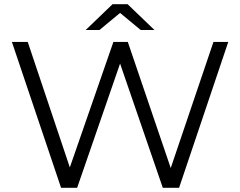

<svg xmlns="http://www.w3.org/2000/svg" viewBox="-20 -901 1151 921"><path d="M273 0 37 -700H113L315 -98L524 -700H593L799 -95L1004 -700H1075L839 0H761L556 -596L350 0ZM391 -757 520 -881H592L721 -757H655L556 -839L457 -757Z"/></svg>

Font: Montserrat
Style: Regular
Weight: 400
Designer: Julieta Ulanovsky
Foundry: Julieta Ulanovsky
Version: Version 9.000; ttfautohint (v1.8.4.7-5d5b)